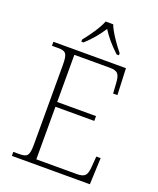

<svg xmlns="http://www.w3.org/2000/svg" viewBox="-167 -1030 927 1129"><g transform="rotate(20 296.5 -465.5)"><path d="M201 -784V-771H215C262 -815 288 -847 318 -893C348 -847 375 -815 422 -771H436V-784C405 -822 359 -886 342 -931H295C278 -886 232 -822 201 -784ZM47 0H535L542 -166H515L510 -102C506 -49 496 -30 442 -30H189V-359H432V-389H189V-684H410C464 -684 473 -665 477 -612L481 -548H508L501 -714H47V-689H84C133 -689 146 -679 146 -605V-108C146 -35 133 -25 84 -25H47Z"/></g></svg>

Font: Noto Serif Myanmar ExtraLight
Style: Regular
Weight: 200
Designer: Ben Mitchell and the Monotype Design Team
Foundry: Monotype Imaging Inc.
Version: Version 2.106